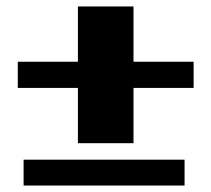

<svg xmlns="http://www.w3.org/2000/svg" viewBox="-20 -591 654 594"><path d="M221 -319H35V-400H221V-571H393V-400H579V-319H393V-148H221ZM53 -97H551V-17H53Z"/></svg>

Font: Trirong ExtraBold
Style: Regular
Weight: 800
Designer: Katatrad Team
Foundry: CadsonDemak
Version: Version 1.001